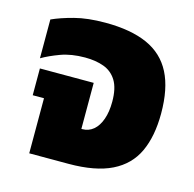

<svg xmlns="http://www.w3.org/2000/svg" viewBox="-88 -652 749 741"><g transform="rotate(15 287.0 -281.5)"><path d="M91 0V-220H46V-327H261V-143H264Q290 -143 309 -159Q328 -175 338.5 -205Q349 -235 349 -275Q349 -329 330.5 -359Q312 -389 279.5 -401Q247 -413 204 -413Q149 -413 107 -397.5Q65 -382 36 -365V-520Q71 -536 122.5 -549.5Q174 -563 245 -563Q347 -563 413 -533.5Q479 -504 511 -441.5Q543 -379 543 -280Q543 -189 514 -126.5Q485 -64 420 -32Q355 0 248 0Z"/></g></svg>

Font: Noto Sans Thai Black
Style: Regular
Weight: 900
Version: Version 2.001